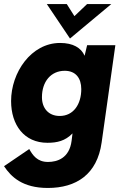

<svg xmlns="http://www.w3.org/2000/svg" viewBox="-21 -717 612 952"><path d="M216 215C357 215 461 148 483 -11L551 -493H411L398.5 -440.5C381.5 -480 341 -504 277 -504C133 -504 34 -357 34 -216C34 -97 99 -9 214 -9C262 -9 302 -18 338.5 -55.5L334 -19C323 68 262 86 217 86C163 86 141 52 124 22L-1 107C34 160 91 215 216 215ZM187 -235C187 -313 232 -366 300 -366C354 -366 382 -330 382 -275C382 -201 344 -142 275 -142C220 -142 187 -180 187 -235ZM211 -697 326 -526 531 -697H411L348 -637L310 -697Z"/></svg>

Font: HK Grotesk Black
Style: Italic
Weight: 900
Italic angle: -16°
Designer: Alfredo Marco Pradil
Foundry: Hanken Design Co.
Version: Version 3.001;FEAKit 1.0